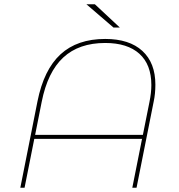

<svg xmlns="http://www.w3.org/2000/svg" viewBox="-20 -887 844 907"><path d="M714 -487Q714 -444 706 -407L625 0H605L651 -231H142L96 0H76L157 -408Q187 -558 266 -630.5Q345 -703 477 -703Q591 -703 652.5 -646.5Q714 -590 714 -487ZM695 -485Q695 -582 638.5 -633Q582 -684 477 -684Q353 -684 279 -615.5Q205 -547 177 -406L146 -250H655L686 -405Q695 -449 695 -485ZM388 -867H428L546 -757H516Z"/></svg>

Font: Montserrat Alternates Thin
Style: Italic
Weight: 250
Italic angle: -11.3°
Designer: Julieta Ulanovsky
Foundry: Julieta Ulanovsky
Version: Version 7.200